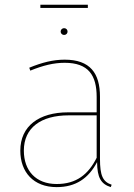

<svg xmlns="http://www.w3.org/2000/svg" viewBox="-20 -780 564 810"><path d="M350.6 -746.6V-760.1H150.3V-746.6ZM250.4 -661C241.3 -661 235.9 -654.1 235.9 -646.9C235.9 -639.6 241.3 -632.7 250.4 -632.7C260 -632.7 265 -639.6 265 -646.9C265 -654.1 260 -661 250.4 -661ZM401.8 -110V-372C401.8 -471.4 360.1 -528.3 252.7 -528.3C204.1 -528.3 157.1 -516.4 103.4 -494.3L107.8 -482C160.7 -503.7 206.7 -515.1 252.7 -515.1C353.6 -515.1 387.8 -462.1 387.8 -370.7V-306.1H267.3C144.3 -306.1 65.7 -248.1 65.7 -144.6C65.7 -53.8 121.3 9.4 219.1 9.4C299.7 9.4 353.3 -27.5 389.6 -96.2C390.1 -30.9 405.8 -3.7 447.4 9.4L451 -0.7C413.6 -13.3 401.8 -39.1 401.8 -110ZM219.1 -3.7C131.3 -3.7 80.6 -60 80.6 -144.6C80.6 -241 152.6 -293.4 269.8 -293.4H387.8V-114.5C352.8 -44.3 302.3 -3.7 219.1 -3.7Z"/></svg>

Font: Fira Sans Hair
Style: Regular
Weight: 100
Designer: bBox Type GmbH & Carrois Corporate GbR & Edenspiekermann AG
Foundry: bBox Type GmbH & Carrois Corporate GbR & Edenspiekermann AG
Version: Version 4.300;PS 004.300;hotconv 1.0.88;makeotf.lib2.5.64775